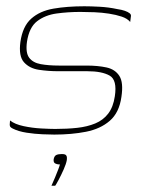

<svg xmlns="http://www.w3.org/2000/svg" viewBox="-20 -424 450 612"><path d="M153 5Q140 5 115.5 4Q91 3 65 -1Q39 -5 21 -14Q15 -17 13 -19.5Q11 -22 11 -27Q11 -32 12 -40Q27 -28 55 -22Q83 -16 111.5 -14.5Q140 -13 156 -13Q194 -13 226 -16.5Q258 -20 283.5 -30.5Q309 -41 325 -62Q341 -83 346 -117Q354 -169 329.5 -183Q305 -197 258 -197H165Q134 -197 104 -201.5Q74 -206 56.5 -225.5Q39 -245 45 -290Q52 -340 79.5 -364.5Q107 -389 150.5 -396.5Q194 -404 249 -404Q269 -404 297.5 -402.5Q326 -401 354 -395Q368 -393 378 -389.5Q388 -386 393.5 -381.5Q399 -377 397 -370L395 -354Q386 -365 368 -371Q350 -377 327.5 -380.5Q305 -384 281 -385Q257 -386 236 -386Q197 -386 160.5 -381Q124 -376 98.5 -356.5Q73 -337 66 -291Q61 -256 73 -240Q85 -224 110 -219.5Q135 -215 168 -215H256Q292 -215 319.5 -209Q347 -203 360.5 -182Q374 -161 367 -115Q360 -65 330 -39Q300 -13 254 -4Q208 5 153 5ZM144 168Q150 155 155.5 141.5Q161 128 165.5 116.5Q170 105 171 100Q170 100 169 100Q168 100 167 100Q162 100 156 97Q150 94 151 84Q153 73 159.5 70Q166 67 177 67Q184 67 187.5 68.5Q191 70 192.5 74Q194 78 193 86Q191 98 183 116Q175 134 167 149Q159 164 156 168Z"/></svg>

Font: Genos Thin
Style: Italic
Weight: 100
Italic angle: -8°
Designer: Robert E. Leuschke
Foundry: Robert E. Leuschke
Version: Version 1.010